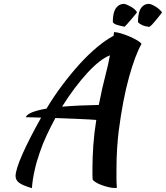

<svg xmlns="http://www.w3.org/2000/svg" viewBox="-20 -903 863 999"><path d="M146 76Q98 62 79.5 48Q61 34 61 13Q61 -3 70 -32Q79 -61 96.5 -100.5Q114 -140 138.5 -188Q163 -236 194 -291Q168 -292 147.5 -292.5Q127 -293 114 -293Q120 -308 148 -319Q176 -330 222 -338Q261 -403 305.5 -462Q350 -521 395 -570.5Q440 -620 485 -657.5Q530 -695 571 -717Q572 -724 572.5 -729Q573 -734 573 -736Q587 -736 610.5 -729Q634 -722 656.5 -712Q679 -702 696.5 -691.5Q714 -681 716 -674Q683 -616 651 -500.5Q619 -385 598 -224Q593 -184 589.5 -133Q586 -82 586 -19Q586 3 586 26Q586 49 588 74Q586 75 584 75Q582 75 576 75Q562 75 543.5 70.5Q525 66 507.5 59.5Q490 53 477.5 45Q465 37 462 31Q461 18 461 5.5Q461 -7 461 -21Q461 -83 465.5 -147Q470 -211 481 -279Q467 -280 444 -281.5Q421 -283 392.5 -284Q364 -285 331.5 -286.5Q299 -288 268 -289Q244 -244 223 -199.5Q202 -155 187 -110Q170 -62 159.5 -14Q149 34 146 76ZM532 -525Q536 -539 541.5 -563.5Q547 -588 552 -615Q527 -606 496.5 -582Q466 -558 433.5 -522.5Q401 -487 367.5 -442.5Q334 -398 303 -348Q387 -355 494 -357Q502 -399 511.5 -440.5Q521 -482 532 -525ZM567 -788Q567 -803 569 -819.5Q571 -836 577 -849.5Q583 -863 594.5 -872.5Q606 -882 625 -883Q638 -881 660.5 -868.5Q683 -856 693 -839Q693 -839 684.5 -828Q676 -817 664.5 -804Q653 -791 642.5 -779Q632 -767 628 -764Q603 -769 587.5 -774Q572 -779 567 -788ZM698 -788Q698 -804 700 -820.5Q702 -837 708 -850.5Q714 -864 725 -873Q736 -882 754 -883Q760 -883 769.5 -879Q779 -875 789 -869Q799 -863 808 -855Q817 -847 823 -839Q823 -838 814.5 -827Q806 -816 795 -802.5Q784 -789 773 -777Q762 -765 756 -763Q733 -766 718.5 -773Q704 -780 698 -788Z"/></svg>

Font: Kaushan Script
Style: Regular
Weight: 400
Designer: Pablo Impallari
Foundry: Pablo Impallari
Version: Version 1.002